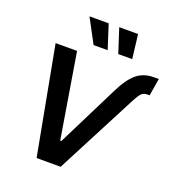

<svg xmlns="http://www.w3.org/2000/svg" viewBox="-167 -1091 1111 1220"><g transform="rotate(20 389.0 -480.5)"><path d="M538.6 -572.3Q579.1 -655.3 626.2 -696.3Q673.3 -737.3 744.1 -737.3H777.8L758.3 -620.1H743.2Q717.3 -620.1 702.6 -604.2Q688 -588.4 671.4 -556.6L382.3 0H219.7L83.5 -727.5H228.5L322.8 -155.3H330.6ZM314.5 -798.3 227.5 -960.9H357.4L409.7 -798.3ZM481.4 -798.3 428.7 -960.9H556.2L575.7 -798.3Z"/></g></svg>

Font: Inter Display Semi Bold
Style: Italic
Weight: 600
Italic angle: -9.39999°
Designer: Rasmus Andersson
Foundry: rsms
Version: Version 4.000;git-4fc901f